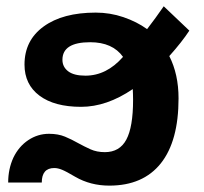

<svg xmlns="http://www.w3.org/2000/svg" viewBox="-20 -578 645 608"><path d="M283.2 -538.1Q328.6 -538.1 370.8 -523.7Q413.1 -509.3 445.8 -485.8Q459 -502.9 472.2 -521Q485.4 -539.1 498.5 -558.1L579.6 -481Q556.2 -445.3 516.1 -400.4Q545.4 -342.8 545.4 -266.6Q545.4 -131.3 489.3 -60.8Q433.1 9.8 326.2 9.8Q266.6 9.8 218.3 -18.1Q189.5 -35.2 176.3 -40.5Q163.1 -45.9 151.9 -45.9Q112.3 -45.9 112.3 0H5.9Q5.9 -43 22.5 -79.1Q39.6 -114.3 69.6 -134.3Q99.6 -154.3 135.3 -154.3Q164.1 -154.3 185.8 -145.3Q207.5 -136.2 227.1 -125Q246.6 -114.3 266.6 -105.2Q286.6 -96.2 312 -96.2Q358.9 -96.2 380.1 -136Q401.4 -175.8 401.4 -261.7Q401.4 -271 401.1 -279.3Q400.9 -287.6 400.4 -295.9Q317.9 -239.7 236.8 -239.7Q152.3 -239.7 105 -275.1Q57.6 -310.5 57.6 -373.5Q57.6 -450.2 118.2 -494.1Q178.7 -538.1 283.2 -538.1ZM265.6 -444.3Q177.7 -444.3 177.7 -388.7Q177.7 -366.2 195.8 -352.3Q213.9 -338.4 250.5 -338.4Q317.4 -338.4 369.6 -397.9Q336.4 -444.3 265.6 -444.3Z"/></svg>

Font: Arimo
Style: Bold
Weight: 700
Designer: Steve Matteson
Foundry: Monotype Imaging Inc.
Version: Version 1.33